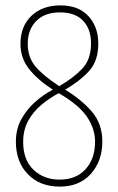

<svg xmlns="http://www.w3.org/2000/svg" viewBox="-20 -681 439 713"><path d="M204 -661Q272 -661 308.5 -621Q345 -581 345 -519Q345 -455 311 -417.5Q277 -380 222 -348Q283 -311 321.5 -266Q360 -221 360 -155Q360 -83 317.5 -35.5Q275 12 202 12Q128 12 83.5 -34Q39 -80 39 -155Q39 -201 58.5 -237Q78 -273 109 -301Q140 -329 176 -348Q118 -386 87 -426Q56 -466 56 -518Q56 -583 96.5 -622Q137 -661 204 -661ZM203 -635Q146 -635 114.5 -603Q83 -571 83 -518Q83 -469 111 -435Q139 -401 200 -361Q252 -391 285 -425.5Q318 -460 318 -520Q318 -573 288.5 -604Q259 -635 203 -635ZM66 -154Q66 -87 104.5 -50.5Q143 -14 201 -14Q263 -14 298 -53Q333 -92 333 -155Q333 -200 306.5 -242Q280 -284 218 -323L198 -335Q164 -317 133.5 -291.5Q103 -266 84.5 -232Q66 -198 66 -154Z"/></svg>

Font: Noto Sans Telugu ExtraCondensed Thin
Style: Regular
Weight: 100
Width: 2
Designer: Jelle Bosma - Monotype Design Team
Foundry: Monotype Imaging Inc.
Version: Version 2.005; ttfautohint (v1.8.4.7-5d5b)